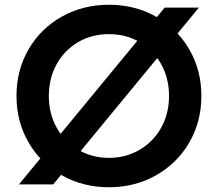

<svg xmlns="http://www.w3.org/2000/svg" viewBox="-20 -777 918 809"><path d="M49.5 -373Q49.5 -481.5 100.5 -569.4Q151.5 -657.2 240.8 -707.1Q330 -757 439 -757Q548 -757 637.1 -707.1Q726.2 -657.2 777.4 -569.2Q828.5 -481.2 828.5 -373Q828.5 -264.5 777.5 -176.5Q726.5 -88.5 637.2 -38.2Q548 12 439 12Q330 12 240.8 -38.2Q151.5 -88.5 100.5 -176.5Q49.5 -264.5 49.5 -373ZM692.2 -373Q692.2 -447.2 659.2 -506.6Q626.2 -566 568.6 -599.6Q511 -633.2 439 -633.2Q367 -633.2 309.4 -599.6Q251.8 -566 218.8 -506.6Q185.8 -447.2 185.8 -373Q185.8 -298.5 218.8 -239.1Q251.8 -179.8 309.8 -145.8Q367.8 -111.8 439 -111.8Q510.2 -111.8 568.2 -145.8Q626.2 -179.8 659.2 -239.1Q692.2 -298.5 692.2 -373ZM673.8 -745H818L204 0H59.8Z"/></svg>

Font: Trafiko Sans Variable
Style: Regular
Weight: 400
Designer: Gumpita Rahayu / Trafiko
Foundry: Tokotype / Trafiko
Version: Version 0.001;FEAKit 1.0